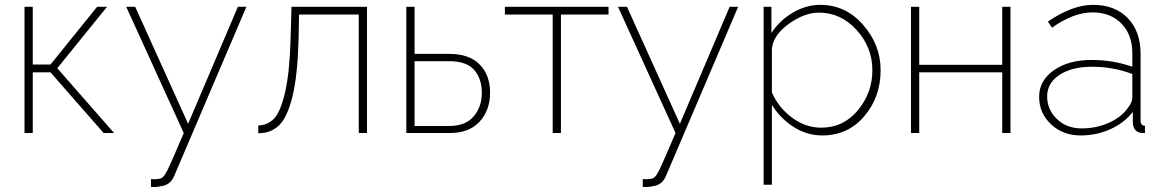

<svg xmlns="http://www.w3.org/2000/svg" viewBox="-20 -548 4794 791"><path d="M81 0V-520H115V-282H188L380 -520H421L216 -267L450 0H407L188 -250H115V0Z M602 190Q640 192 649 183Q658 178 673.5 145.5Q689 113 737 0L500 -520H537L755 -38L960 -520H995L698 176Q682 215 643 219Q625 224 602 222Z M1044 1V-31Q1083 -32 1109.5 -60Q1136 -88 1154.5 -168Q1173 -248 1177 -384L1181 -520H1492V0H1458V-488H1212L1210 -383Q1206 -237 1185 -151Q1164 -65 1130 -32Q1096 1 1044 1Z M1654 0V-520H1688V-326H1831Q1913 -326 1956 -282.5Q1999 -239 1999 -166Q1999 -94 1956 -47Q1913 0 1834 0ZM1688 -29H1831Q1898 -29 1931.5 -68.5Q1965 -108 1965 -166Q1965 -224 1933.5 -260Q1902 -296 1829 -296H1688Z M2257 0V-488H2060V-520H2487V-488H2291V0Z M2628 190Q2666 192 2675 183Q2684 178 2699.5 145.5Q2715 113 2763 0L2526 -520H2563L2781 -38L2986 -520H3021L2724 176Q2708 215 2669 219Q2651 224 2628 222Z M3160 -116V213H3126V-520H3158V-412Q3192 -464 3246.5 -496Q3301 -528 3359 -528Q3464 -528 3536 -445.5Q3608 -363 3608 -259Q3608 -148 3540.5 -69Q3473 10 3368 10Q3304 10 3249.5 -25Q3195 -60 3160 -116ZM3574 -259Q3574 -353 3509 -424.5Q3444 -496 3354 -496Q3294 -496 3229.5 -449.5Q3165 -403 3160 -346V-167Q3188 -104 3243.5 -63Q3299 -22 3363 -22Q3455 -22 3514.5 -94Q3574 -166 3574 -259Z M3733 0V-520H3767V-281H4109V-520H4143V0H4109V-250H3767V0Z M4477 -301Q4566 -301 4645 -273V-328Q4645 -405 4600 -451Q4555 -497 4481 -497Q4403 -497 4314 -434L4297 -459Q4398 -528 4483 -528Q4573 -528 4626 -473.5Q4679 -419 4679 -326V-52Q4679 -30 4697 -30V0Q4683 1 4678 -1Q4649 -7 4647 -42V-87Q4611 -41 4554 -15.5Q4497 10 4432 10Q4359 10 4310 -36Q4261 -82 4261 -149Q4261 -216 4321.5 -258.5Q4382 -301 4477 -301ZM4627 -104Q4645 -126 4645 -148V-243Q4567 -273 4479 -273Q4396 -273 4345 -239.5Q4294 -206 4294 -151Q4294 -96 4334.5 -57.5Q4375 -19 4436 -19Q4497 -19 4549 -42.5Q4601 -66 4627 -104Z"/></svg>

Font: Raleway-v4020 ExtraLight
Style: Regular
Weight: 275
Designer: Matt McInerney, Pablo Impallari, Rodrigo Fuenzalida
Foundry: Matt McInerney, Pablo Impallari, Rodrigo Fuenzalida
Version: Version 4.020;PS 004.020;hotconv 1.0.88;makeotf.lib2.5.64775